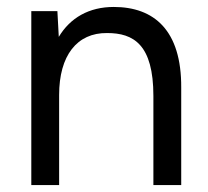

<svg xmlns="http://www.w3.org/2000/svg" viewBox="-20 -532 598 552"><path d="M70 0H150V-259C150 -372 201 -438 288 -437C364 -437 421 -404 421 -256V0H501V-280C502 -445 423 -512 307 -512C236 -512 182 -481 149 -426L145 -500H70Z"/></svg>

Font: HB Figtree Prototype
Style: Regular
Weight: 400
Designer: Alfredo Marco Pradil
Foundry: Hanken Design Co.®
Version: Version 1.002;Glyphs 3.2 (3228)